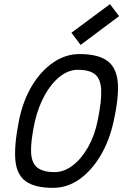

<svg xmlns="http://www.w3.org/2000/svg" viewBox="-20 -893 640 927"><path d="M236 14Q148 14 104 -18Q60 -50 54 -121.5Q48 -193 72 -313Q91 -406 133.5 -477.5Q176 -549 236 -590.5Q296 -632 364 -632Q452 -632 497 -600Q542 -568 548.5 -496.5Q555 -425 528 -305Q508 -213 465 -141Q422 -69 363.5 -27.5Q305 14 236 14ZM244 -62Q289 -62 331.5 -94.5Q374 -127 406 -184Q438 -241 452 -313Q471 -406 468.5 -459Q466 -512 439 -534Q412 -556 356 -556Q311 -556 269.5 -523.5Q228 -491 196.5 -434.5Q165 -378 148 -305Q128 -212 130 -159Q132 -106 160 -84Q188 -62 244 -62ZM369 -676 325 -735 511 -873 555 -815Z"/></svg>

Font: Victor Mono Thin Medium
Style: Italic
Weight: 500
Italic angle: -12°
Monospace: yes
Version: Version 1.561;gftools[0.9.30]